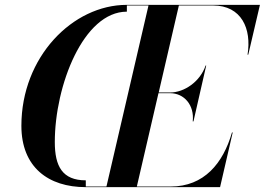

<svg xmlns="http://www.w3.org/2000/svg" viewBox="-20 -770 1090 790"><path d="M680.5 -386.5C737.5 -386.5 780.5 -337.5 773 -270.5H776L828.5 -500.5H826C803.5 -433.5 737.5 -389.5 680.5 -389.5H633L716 -747.5H856.5C973.5 -747.5 1016 -652 998.5 -545H1001.5L1049.5 -750H501.5C279 -750 68 -535.5 68 -252.5C68 -82 179 0 332.5 0H885.5L937.5 -225H934.5C898 -98 819.5 -2.5 682.5 -2.5H543L632 -386.5ZM205.5 -185.5C205.5 -417.5 323 -722 502 -722V-747.5H591L418 -2.5H333V-28C236.5 -28 205.5 -86 205.5 -185.5Z"/></svg>

Font: Bodoni* 72pt Medium
Style: Italic
Weight: 500
Italic angle: -13°
Version: Version 2.3